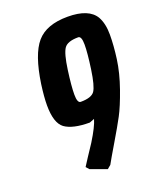

<svg xmlns="http://www.w3.org/2000/svg" viewBox="-145 -858 791 961"><g transform="rotate(-20 250.5 -377.0)"><path d="M84 -388Q84 -432 93 -498Q115 -649 167 -709.5Q219 -770 332 -770Q445 -770 480 -710Q501 -672 501 -614Q501 -556 491.5 -486Q482 -416 454 -336.5Q426 -257 402 -212Q378 -167 336 -96.5Q294 -26 280 0L261 16L174 -16L160 -32Q164 -39 188 -75.5Q212 -112 228 -136Q272 -207 282 -244L256 -234Q166 -234 124 -264Q84 -294 84 -388ZM347 -655Q290 -655 272 -629Q254 -603 242.5 -520Q231 -437 231 -392Q231 -347 249 -347Q307 -347 324 -372.5Q341 -398 353 -481.5Q365 -565 365 -610Q365 -655 347 -655Z"/></g></svg>

Font: Chau Philomene One
Style: Italic
Weight: 400
Designer: Vicente Lamonaca
Foundry: TipoType
Version: Version 1.002